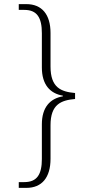

<svg xmlns="http://www.w3.org/2000/svg" viewBox="-20 -780 454 931"><path d="M71 131H108C183 131 225 81 225 -10V-173C225 -274 276 -294 344 -300V-329C276 -335 225 -355 225 -457V-620C225 -710 183 -760 108 -760H71V-732H98C160 -732 183 -694 183 -619V-453C183 -370 222 -327 285 -316V-313C222 -302 183 -259 183 -177V-9C183 65 160 103 98 103H71Z"/></svg>

Font: Noto Serif Gurmukhi ExtraLight
Style: Regular
Weight: 200
Designer: Vaibhav Singh and the Monotype Design Team
Foundry: Monotype Imaging Inc.
Version: Version 2.004